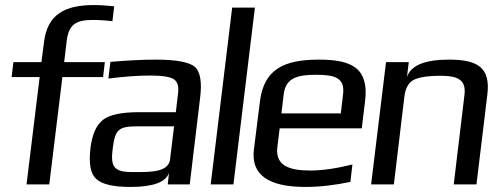

<svg xmlns="http://www.w3.org/2000/svg" viewBox="-20 -730 1951 760"><path d="M347 -651C376 -651 402 -649 425 -646L432 -705C404 -708 378 -710 352 -710C238 -710 167 -674 154 -562L144 -484H33L26 -425H137L85 0H175L227 -425H388L395 -484H234L244 -568C252 -634 282 -651 347 -651Z M731 0 772 -342C780 -404 773 -445 752 -465C730 -484 678 -494 597 -494C544 -494 484 -491 417 -485L409 -419C471 -427 527 -431 576 -431C622 -431 652 -426 667 -417C682 -408 688 -390 685 -363L676 -286H531C462 -286 414 -276 388 -256C361 -235 345 -198 338 -144C331 -82 338 -41 362 -21C385 0 430 10 496 10C586 10 637 -9 649 -46L644 0ZM426 -141C436 -220 449 -230 530 -230H669L653 -98C646 -47 570 -49 519 -49H501C430 -49 417 -72 426 -141Z M904 0 989 -700H899L814 0Z M1243 -494C1107 -494 1025 -458 1009 -329L985 -138C973 -39 1041 10 1189 10C1246 10 1305 3 1367 -10L1375 -79C1311 -63 1255 -55 1209 -55C1127 -55 1068 -73 1078 -149L1087 -222H1412L1425 -329C1441 -458 1376 -494 1243 -494ZM1231 -434C1304 -434 1346 -423 1338 -357L1329 -281H1094L1103 -357C1111 -423 1160 -434 1231 -434Z M1758 -494C1661 -494 1606 -471 1591 -425L1598 -484H1508L1449 0H1539L1581 -350C1585 -381 1597 -402 1616 -413C1636 -424 1672 -430 1724 -430C1747 -430 1766 -428 1780 -424C1813 -414 1824 -391 1818 -350L1776 0H1866L1909 -355C1922 -461 1873 -494 1758 -494Z"/></svg>

Font: Gamestation Display
Style: Italic
Weight: 400
Designer: Jonas Hecksher
Foundry: Jonas Hecksher, Playtypeª, e-types AS
Version: Version 1.003